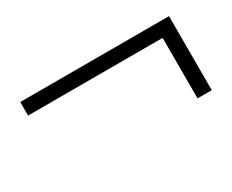

<svg xmlns="http://www.w3.org/2000/svg" viewBox="-49 -532 607 503"><g transform="rotate(-30 254.5 -280.0)"><path d="M30 -351H454L437 -372V-168H480V-392H30Z"/></g></svg>

Font: Source Serif 4 48pt
Style: Regular
Weight: 400
Designer: Frank Grie√ühammer
Foundry: Adobe Systems Incorporated
Version: Version 4.004;hotconv 1.0.116;makeotfexe 2.5.65601